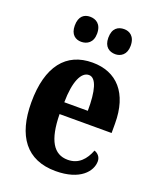

<svg xmlns="http://www.w3.org/2000/svg" viewBox="-142 -841 769 936"><g transform="rotate(20 242.5 -372.5)"><path d="M339 -625C366 -625 396 -642 396 -689C396 -739 366 -755 339 -755C308 -755 280 -739 280 -689C280 -642 308 -625 339 -625ZM162 -625C192 -625 222 -642 222 -689C222 -739 192 -755 162 -755C133 -755 106 -739 106 -689C106 -642 133 -625 162 -625ZM260 10C387 10 438 -53 438 -105C438 -128 423 -143 405 -149C386 -100 354 -62 297 -62C224 -62 186 -123 184 -258H454V-307C454 -465 376 -549 250 -549C114 -549 35 -453 35 -265C35 -91 109 10 260 10ZM308 -320H186C187 -427 214 -486 254 -486C292 -486 309 -423 308 -320Z"/></g></svg>

Font: Noto Serif Thai ExtraCondensed ExtraBold
Style: Regular
Weight: 800
Width: 2
Designer: Monotype Design Team
Foundry: Monotype Imaging Inc.
Version: Version 2.002